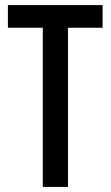

<svg xmlns="http://www.w3.org/2000/svg" viewBox="-20 -734 435 754"><path d="M247 0H148V-625H11V-714H383V-625H247Z"/></svg>

Font: Noto Sans Georgian ExtraCondensed Medium
Style: Regular
Weight: 500
Width: 2
Designer: Monotype Design Team, Akaki Razmadze
Foundry: Google LLC
Version: Version 2.005; ttfautohint (v1.8.4.7-5d5b)